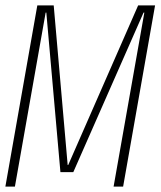

<svg xmlns="http://www.w3.org/2000/svg" viewBox="-38 -695 598 715"><path d="M-18 0 101 -675H162L214 -80.5H216L476.5 -675H539.5L420.5 0H385L499.5 -648H496.5L235 -54H187L134.5 -648H132L17.5 0Z"/></svg>

Font: Anybody ExtraLight
Style: Italic
Weight: 200
Italic angle: -10°
Designer: Tyler Finck
Foundry: Etcetera Type Company
Version: Version 1.010; ttfautohint (v1.8.3) -l 8 -r 50 -G 200 -x 14 